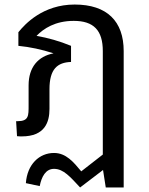

<svg xmlns="http://www.w3.org/2000/svg" viewBox="-20 -594 658 846"><path d="M55 6C65 7 69 7 76 7C177 7 198 -55 198 -114V-201C198 -290 233 -319 293 -321V-392C242 -413 192 -427 141 -436C172 -468 223 -502 305 -502C393 -502 433 -460 433 -369V87L338 161C304 120 271 80 218 80C153 80 100 130 94 213L155 226C163 185 181 150 218 150C260 150 290 186 333 232L434 155L446 232H525V-369C525 -500 452 -574 309 -574C169 -574 90 -488 61 -452V-392C112 -387 164 -376 216 -359C148 -346 106 -298 106 -218V-130C106 -84 107 -60 57 -60H51Z"/></svg>

Font: FiraGO Unicode
Style: Regular
Weight: 400
Designer: bBox Type
Foundry: bBox Type GmbH
Version: Version 1.001;PS 001.001;hotconv 1.0.88;makeotf.lib2.5.64775